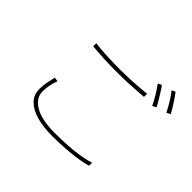

<svg xmlns="http://www.w3.org/2000/svg" viewBox="-178 -1079 1356 1356"><g transform="rotate(45 500.0 -401.0)"><path d="M238 -666Q291 -659 357 -656Q423 -653 494 -653Q541 -653 585.5 -655Q630 -657 670 -660.5Q710 -664 744 -667V-636Q711 -634 670 -631Q629 -628 584 -626Q539 -624 494 -624Q422 -624 358.5 -627Q295 -630 238 -635ZM234 -283Q222 -251 216 -219.5Q210 -188 210 -158Q210 -91 279 -50.5Q348 -10 480 -10Q551 -10 615 -14.5Q679 -19 730.5 -28Q782 -37 813 -49L814 -18Q786 -9 735 -0.5Q684 8 618 13Q552 18 480 18Q391 18 324 -1Q257 -20 219.5 -58Q182 -96 182 -153Q182 -188 188.5 -221.5Q195 -255 203 -287ZM774 -785Q787 -768 802 -744Q817 -720 832.5 -694.5Q848 -669 859 -647L830 -632Q816 -663 791.5 -703.5Q767 -744 746 -772ZM876 -820Q890 -802 906.5 -777.5Q923 -753 938.5 -728Q954 -703 964 -683L935 -669Q918 -703 895 -741Q872 -779 849 -807Z"/></g></svg>

Font: Noto Sans JP Thin Thin
Style: Regular
Weight: 250
Version: Version 2.004-H2;hotconv 1.0.118;makeotfexe 2.5.65603